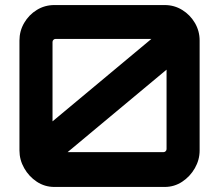

<svg xmlns="http://www.w3.org/2000/svg" viewBox="-20 -740 874 760"><path d="M195.2 0Q157.1 0 125.8 -20.6Q94.5 -41.3 75.8 -74.3Q57 -107.3 57 -144.4V-579.4Q57 -617.5 75.8 -649.5Q94.5 -681.5 125.8 -700.7Q157.1 -720 195.2 -720H632Q669.8 -720 701.1 -700.7Q732.4 -681.5 751.3 -649.5Q770.2 -617.5 770.2 -579.4V-144.4Q770.2 -107.3 751.3 -74.3Q732.4 -41.3 701.1 -20.6Q669.8 0 632 0H195.2ZM247.6 -137.8H627.2Q632.1 -137.8 635.7 -141.4Q639.3 -145 639.3 -149.9V-464.3ZM187.9 -259.6 579.3 -586H200.1Q195.1 -586 191.5 -582.4Q187.9 -578.8 187.9 -573.9Z"/></svg>

Font: Orbitron
Style: Regular
Weight: 400
Designer: Matt McInerney
Foundry: The League of Moveable Type
Version: Version 2.001